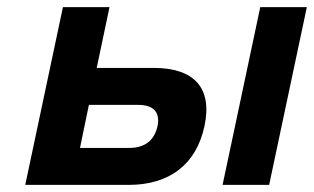

<svg xmlns="http://www.w3.org/2000/svg" viewBox="-20 -520 883 540"><path d="M51 0H342C457 0 532 -58 555 -165C578 -272 527 -329 412 -329H252L288 -500H157ZM205 -104 230 -225H369C412 -225 431 -204 423 -165C414 -125 387 -104 344 -104ZM606 0H737L843 -500H712Z"/></svg>

Font: LT Wave Text Bold Italic
Style: Regular
Weight: 700
Designer: Daniel Lyons
Version: Version 2.5 (Glyphs App)